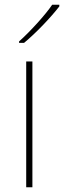

<svg xmlns="http://www.w3.org/2000/svg" viewBox="-20 -786 269 806"><path d="M229 -759V-766H199C170 -723 105 -652 60 -612V-606H81C134 -650 194 -714 229 -759ZM116 0V-528H90V0Z"/></svg>

Font: Noto Sans Georgian Thin
Style: Regular
Weight: 100
Designer: Monotype Design Team, Akaki Razmadze
Foundry: Google LLC
Version: Version 2.005